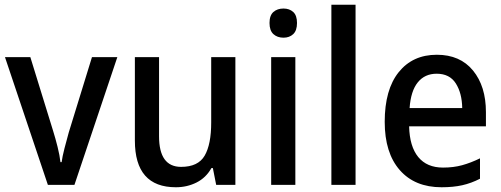

<svg xmlns="http://www.w3.org/2000/svg" viewBox="-20 -780 2114 810"><path d="M182 0 1 -539H108L204 -228Q214 -196 223 -160Q232 -124 235 -96H240Q243 -119 252 -154Q261 -189 270 -221L368 -539H475L294 0Z M973 -539V0H892L878 -71H872Q849 -30 809 -10Q769 10 722 10Q549 10 549 -187V-539H651V-205Q651 -76 744 -76Q816 -76 843.5 -123.5Q871 -171 871 -263V-539Z M1176 -744Q1201 -744 1217 -729.5Q1233 -715 1233 -683Q1233 -651 1217 -636Q1201 -621 1176 -621Q1150 -621 1133.5 -636Q1117 -651 1117 -683Q1117 -715 1133.5 -729.5Q1150 -744 1176 -744ZM1226 -539V0H1124V-539Z M1480 0H1378V-760H1480Z M1823 -549Q1921 -549 1975.5 -482.5Q2030 -416 2030 -307V-247H1706Q1708 -162 1744.5 -117.5Q1781 -73 1849 -73Q1893 -73 1929.5 -83Q1966 -93 2005 -112V-26Q1968 -7 1930 1.5Q1892 10 1843 10Q1730 10 1666.5 -62.5Q1603 -135 1603 -266Q1603 -402 1662 -475.5Q1721 -549 1823 -549ZM1822 -469Q1772 -469 1742.5 -432.5Q1713 -396 1708 -324H1930Q1929 -387 1903 -428Q1877 -469 1822 -469Z"/></svg>

Font: Noto Sans Gurmukhi UI SemiCondensed Medium
Style: Regular
Weight: 500
Width: 4
Designer: Jelle Bosma - Monotype Design Team
Foundry: Monotype Imaging Inc.
Version: Version 2.004; ttfautohint (v1.8.4.7-5d5b)